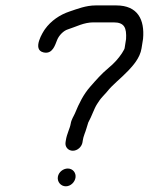

<svg xmlns="http://www.w3.org/2000/svg" viewBox="-20 -666 536 691"><path d="M216.8 4.5C234.4 4.5 249.2 -10.5 251.7 -26.5C254.5 -44.4 241.8 -59.5 223.9 -59.5C207.9 -59.5 191 -47.1 188.2 -29.5C185.4 -12 198.7 4.5 216.8 4.5ZM433.7 -525.4 428.4 -492C428.3 -491.5 427.8 -489.8 426.7 -487.8L418.8 -474.3C405.9 -454.9 390.8 -438.2 371.3 -422.1C345.8 -401.1 325.6 -377.7 305 -354.3C280.4 -326.4 264.6 -294.4 249.7 -258C245.9 -248.7 237 -236.6 234.5 -221C231.8 -204.1 220.8 -185.3 217 -161L215.9 -154C213.2 -137 225.6 -123.5 242.1 -123.5C259.2 -123.5 274.4 -138 276.9 -154L278 -161C278.8 -166.3 281 -175.9 284.3 -184C289.3 -196.1 293.7 -213.4 297.7 -225.3C310.6 -248.2 318.5 -274.9 329.3 -291.4L338.4 -305.1C340.7 -308.6 345.1 -313.7 349.4 -318.5L364 -334.5C364.2 -334.7 364.5 -335.1 364.7 -335.4C385.9 -362.4 415.8 -384.2 442.2 -412.3C457.7 -428.9 483.9 -456.9 489.4 -492L494.8 -526C494.8 -526.2 494.9 -526.6 494.9 -526.9C500.8 -594.2 476.7 -646.5 398.4 -646.5H324.4C289.1 -646.5 258 -633.8 230.8 -624.8C194.7 -612.8 163.2 -590.8 141.9 -561.1C135.7 -552.4 93.3 -487 137 -477.3C169.5 -470.1 178.3 -504.4 185.9 -522.9C192.6 -539.1 208.7 -555.4 223.7 -560.1C255.2 -570.1 281.5 -585.5 316.7 -585.5H388.7C428.3 -585.5 435.9 -565.5 433.7 -525.4Z"/></svg>

Font: CiSf OpenHand
Style: BdObl
Weight: 400
Foundry: Cannot Into Space Fonts
Version: Version 0.7892